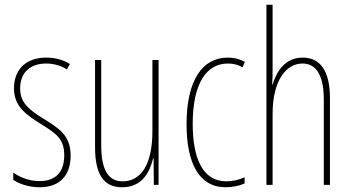

<svg xmlns="http://www.w3.org/2000/svg" viewBox="-20 -780 1481 810"><path d="M278 -123C278 -210 228 -239 162 -280C98 -320 65 -349 65 -407C65 -475 109 -512 174 -512C206 -512 240 -503 262 -487L275 -510C249 -527 213 -537 175 -537C82 -537 39 -479 39 -408C39 -330 90 -296 157 -254C216 -217 251 -195 251 -125C251 -56 217 -16 147 -16C105 -16 65 -31 36 -52V-21C59 -6 98 10 147 10C235 10 278 -43 278 -123Z M649 -527H623V-228C623 -82 573 -15 497 -15C439 -15 407 -60 407 -167V-527H381V-159C381 -45 417 10 495 10C580 10 612 -54 626 -112H628L629 0H649Z M932 10C959 10 990 4 1012 -6V-32C987 -21 960 -15 935 -15C834 -15 793 -114 793 -257C793 -427 850 -512 942 -512C964 -512 985 -507 1003 -496L1013 -519C992 -531 968 -537 941 -537C833 -537 767 -440 767 -256C767 -93 819 10 932 10Z M1130 -492V-760H1104V0H1130V-298C1130 -447 1191 -512 1256 -512C1308 -512 1346 -472 1346 -360V0H1372V-366C1372 -481 1331 -537 1257 -537C1180 -537 1146 -475 1130 -424H1128C1130 -446 1130 -461 1130 -492Z"/></svg>

Font: Noto Sans Myanmar UI ExtraCondensed Thin
Style: Regular
Weight: 100
Width: 2
Designer: Monotype Design Team
Foundry: Monotype Imaging Inc.
Version: Version 2.103